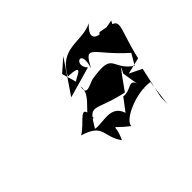

<svg xmlns="http://www.w3.org/2000/svg" viewBox="-92 -921 595 595"><g transform="rotate(-45 205.5 -624.0)"><path d="M179 -746 221 -783 148 -675 250 -704C218 -738 278 -768 255 -695C293 -768 288 -719 377 -641L356 -605C295 -647 341 -684 241 -669C220 -668 185 -636 192 -679C204 -632 108 -594 152 -580C153 -655 122 -589 86 -570C162 -547 130 -519 165 -470C192 -524 157 -526 217 -480C214 -505 295 -544 355 -535L344 -449L345 -481L367 -581L326 -601L380 -614C410 -744 442 -740 353 -756C329 -741 382 -706 404 -756C328 -738 307 -762 349 -799C294 -771 230 -811 186 -728C264 -725 192 -705 193 -698ZM233 -522C216 -575 160 -547 131 -554C174 -627 164 -592 276 -568C331 -645 328 -640 314 -613L328 -525C321 -610 302 -557 264 -563Z"/></g></svg>

Font: Charger Distortion
Style: 2It
Weight: 400
Designer: Jasper
Foundry: Cannot Into Space Fonts
Version: Version 0.98